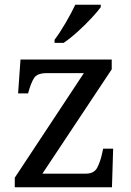

<svg xmlns="http://www.w3.org/2000/svg" viewBox="-20 -786 551 806"><path d="M42 0V-40L332 -479H176Q136 -479 123 -458.5Q110 -438 99 -398L98 -394H56L66 -536H449V-495L158 -57H340Q375 -57 388 -82Q401 -107 408 -139L413 -162H455L450 0ZM209 -619Q231 -648 255.5 -690Q280 -732 296 -766H403V-756Q391 -739 364 -710Q337 -681 305.5 -652.5Q274 -624 247 -606H209Z"/></svg>

Font: Noto Serif Khitan Small Script
Style: Regular
Weight: 400
Designer: LIU Zhao, ZHANG Congyu, Kushim JIANG
Foundry: Guyu Beijing Co. Ltd.
Version: Version 1.000; ttfautohint (v1.8.4.7-5d5b)